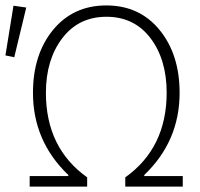

<svg xmlns="http://www.w3.org/2000/svg" viewBox="-44 -691 740 711"><path d="M-23.9 -485.8 5.9 -669.9 53.2 -663.1 8.8 -479ZM65.9 0V-39.1H209V-43Q78.1 -168 78.1 -347.2Q78.1 -489.3 152.3 -580.1Q227.1 -670.9 349.6 -670.9Q472.7 -670.9 546.9 -580.1Q621.1 -489.3 621.1 -347.2Q621.1 -168 490.2 -43V-39.1H632.8V0H419.9V-34.2Q572.8 -143.1 573.2 -347.2Q573.2 -470.7 513.2 -549.8Q453.1 -628.9 350.1 -628.9Q247.1 -628.9 186.5 -549.3Q126 -469.7 126 -347.2Q126 -143.1 278.8 -34.2V0Z"/></svg>

Font: SourceSansPro-Light
Style: Regular
Weight: 300
Designer: Paul D. Hunt
Foundry: Adobe Systems Incorporated
Version: Version 2.020;PS 2.0;hotconv 1.0.86;makeotf.lib2.5.63406